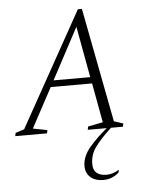

<svg xmlns="http://www.w3.org/2000/svg" viewBox="-71 -611 699 897"><g transform="rotate(-5 279.0 -162.5)"><path d="M-15 0 -12 -15 29 -28 328 -565H347L450 -29L493 -15L490 0H434Q383 47 357.5 82.5Q332 118 332 161Q332 190 348.5 203.5Q365 217 394 217Q408 217 423 212.5Q438 208 450 200H453L451 211Q440 222 421 231Q402 240 376 240Q340 240 317.5 220.5Q295 201 295 167Q295 123 331 80.5Q367 38 414 0H325L328 -15L398 -29L364 -214H170L70 -28L137 -15L134 0ZM186 -244H358L314 -484Z"/></g></svg>

Font: Spectral SC ExtraLight
Style: Italic
Weight: 275
Italic angle: -10°
Designer: Jean-Baptiste Levee
Foundry: Production Type
Version: Version 2.001